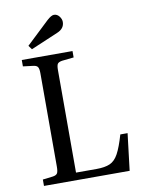

<svg xmlns="http://www.w3.org/2000/svg" viewBox="-99 -996 819 1066"><g transform="rotate(-10 310.5 -463.0)"><path d="M61 0V-36L119 -43Q138 -46 144 -56Q150 -66 150 -94V-620Q150 -645 143.5 -655Q137 -665 117 -667L61 -674V-710H347V-674L281 -667Q262 -664 255.5 -655.5Q249 -647 249 -620V-42H365Q412 -42 440.5 -54.5Q469 -67 488.5 -103Q508 -139 528 -208H569L544 0ZM127 -759 111 -781 240 -903Q265 -926 280 -926Q298 -926 310 -910.5Q322 -895 322 -879Q322 -841 280 -824Z"/></g></svg>

Font: Literata 36pt
Style: Regular
Weight: 400
Designer: Latin by Veronika Burian and Jose Scaglione. Greek by Irene Vlachou. Cyrillic by Vera Evstafieva.
Foundry: TypeTogether
Version: Version 3.002